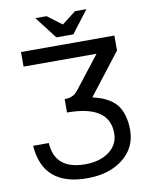

<svg xmlns="http://www.w3.org/2000/svg" viewBox="-99 -970 816 1063"><g transform="rotate(-10 309.5 -438.5)"><path d="M366.2 -774.9H271L174.8 -899.9H237.8L318.8 -838.9L397.9 -899.9H461.9ZM333 -465.8 474.1 -647H64V-729H588.9V-645L409.2 -413.1Q440.4 -405.3 460.9 -397.9Q484.4 -389.2 507.3 -374Q532.2 -357.4 547.4 -336.4Q564 -313.5 573.7 -279.8Q584 -244.6 584 -201.2V-198.2Q583.5 -98.6 505.4 -37.6Q428.2 22.9 304.2 22.9Q56.2 22.9 40 -206.1H127.9Q136.7 -55.2 307.1 -55.2Q389.2 -55.2 440.9 -93.3Q494.1 -132.3 494.1 -196.8Q494.1 -355 256.8 -355V-430.2Q279.3 -430.2 293 -435.5Q309.1 -441.9 314.5 -446.8Q322.3 -453.6 333 -465.8Z"/></g></svg>

Font: Miedinger*
Style: Book
Weight: 400
Version: Version 001.000